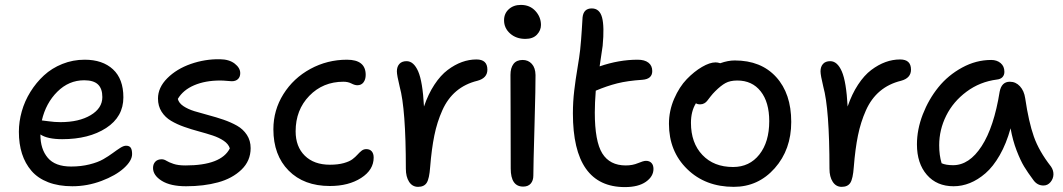

<svg xmlns="http://www.w3.org/2000/svg" viewBox="-20 -742 4289 775"><path d="M272 9.8Q216.8 9.8 174.8 -6.3Q132.8 -22.5 107.2 -52.2Q81.5 -82 68.8 -121.6Q56.2 -161.1 56.2 -210Q56.2 -251 67.9 -292.5Q79.6 -334 102.8 -371.3Q126 -408.7 157.5 -437.7Q189 -466.8 231.7 -483.9Q274.4 -501 321.8 -501Q394 -501 436 -462.2Q478 -423.3 478 -349.1Q478 -270.5 408.4 -225.3Q338.9 -180.2 231 -180.2Q171.9 -180.2 143.1 -199.2V-198.2Q143.1 -140.1 172.9 -105Q202.6 -69.8 267.1 -69.8Q307.1 -69.8 341.3 -78.4Q375.5 -86.9 397 -99.4Q418.5 -111.8 435.3 -124.3Q452.1 -136.7 465.6 -145.3Q479 -153.8 488.8 -153.8Q502 -153.8 507.6 -145.8Q513.2 -137.7 513.2 -120.1Q513.2 -93.3 480 -63.2Q446.8 -33.2 389.6 -11.7Q332.5 9.8 272 9.8ZM319.8 -418Q257.8 -418 211.4 -371.8Q165 -325.7 148.9 -255.9Q153.3 -255.9 176.8 -252.4Q200.2 -249 224.1 -249Q298.8 -249 345.9 -277.1Q393.1 -305.2 393.1 -350.1Q393.1 -384.3 375.5 -401.1Q357.9 -418 319.8 -418Z M731 9.8Q668 9.8 632.8 -12.2Q597.7 -34.2 597.7 -64Q597.7 -79.6 606.9 -89.4Q616.2 -99.1 632.8 -99.1Q642.1 -99.1 651.9 -93Q661.6 -86.9 680.2 -80.6Q698.7 -74.2 728.5 -74.2Q873 -74.2 907.7 -143.1Q902.3 -160.6 883.3 -173.6Q864.3 -186.5 838.4 -195.1Q812.5 -203.6 782.5 -211.7Q752.4 -219.7 723.4 -230Q694.3 -240.2 670.7 -254.2Q647 -268.1 632.3 -291Q617.7 -314 617.7 -344.2Q617.7 -388.7 655.3 -426.3Q692.9 -463.9 750.2 -483.9Q807.6 -503.9 867.7 -502.9Q905.3 -502.4 927.5 -485.1Q949.7 -467.8 949.7 -446.8Q949.7 -431.6 940.7 -422.9Q931.6 -414.1 915.5 -414.1Q911.1 -414.1 896.5 -415.5Q881.8 -417 868.7 -417Q808.6 -417 763.9 -397.9Q719.2 -378.9 697.8 -342.8Q701.7 -326.2 720.2 -313.7Q738.8 -301.3 764.9 -293.2Q791 -285.2 821.8 -277.1Q852.5 -269 882.3 -258.8Q912.1 -248.5 936.8 -234.6Q961.4 -220.7 976.6 -197.5Q991.7 -174.3 991.7 -144Q991.7 -92.8 954.6 -57.1Q917.5 -21.5 860.1 -5.9Q802.7 9.8 731 9.8Z M1311.5 8.8Q1206.5 8.8 1145 -53.5Q1083.5 -115.7 1083.5 -220.2Q1083.5 -297.4 1124 -362.1Q1164.6 -426.8 1232.9 -463.9Q1301.3 -501 1380.4 -501Q1456.1 -501 1456.1 -439.9Q1456.1 -421.4 1447.3 -409.7Q1438.5 -397.9 1422.4 -397.9Q1412.1 -397.9 1398.4 -405Q1384.8 -412.1 1366.2 -412.1Q1283.7 -412.1 1228.5 -355.2Q1173.3 -298.3 1173.3 -211.9Q1173.3 -149.9 1210.4 -113.5Q1247.6 -77.1 1311.5 -77.1Q1344.2 -77.1 1367.7 -83.7Q1391.1 -90.3 1402.8 -99.4Q1414.6 -108.4 1422.9 -117.7Q1431.2 -127 1439.5 -133.5Q1447.8 -140.1 1458.5 -140.1Q1472.7 -140.1 1480.5 -131.1Q1488.3 -122.1 1488.3 -106Q1488.3 -56.2 1437.7 -23.7Q1387.2 8.8 1311.5 8.8Z M1667.5 12.2Q1644.5 12.2 1631.3 -8.1Q1618.2 -28.3 1618.2 -61Q1618.2 -302.2 1593.3 -392.1Q1582 -438.5 1582 -454.1Q1582 -472.7 1592 -483.9Q1602.1 -495.1 1621.1 -495.1Q1649.9 -495.1 1668 -453.9Q1686 -412.6 1691.4 -312Q1708.5 -362.3 1733.4 -400.1Q1758.3 -438 1786.9 -459.5Q1815.4 -481 1844.5 -491.5Q1873.5 -502 1903.3 -502Q1947.3 -502 1947.3 -460.9Q1947.3 -426.8 1907.2 -416Q1857.4 -403.8 1822 -374Q1786.6 -344.2 1765.4 -296.6Q1744.1 -249 1733.2 -195.1Q1722.2 -141.1 1716.3 -67.9Q1712.9 -20.5 1702.4 -4.2Q1691.9 12.2 1667.5 12.2Z M2100.6 -585Q2063.5 -585 2039.1 -606.7Q2014.6 -628.4 2014.6 -660.2Q2014.6 -687.5 2033.7 -704.8Q2052.7 -722.2 2082.5 -722.2Q2118.7 -722.2 2141.1 -697.8Q2163.6 -673.3 2163.6 -641.1Q2163.6 -619.6 2147.5 -602.3Q2131.3 -585 2100.6 -585ZM2091.8 11.2Q2041.5 11.2 2041.5 -62Q2041.5 -180.2 2041 -290.3Q2040.5 -400.4 2040.5 -439.9Q2040.5 -467.8 2052.7 -483.9Q2064.9 -500 2089.8 -500Q2112.3 -500 2126.7 -484.1Q2141.1 -468.3 2141.6 -439Q2142.1 -399.4 2137.5 -234.6Q2132.8 -69.8 2132.8 -33.2Q2132.8 -13.2 2122.3 -1Q2111.8 11.2 2091.8 11.2Z M2502.4 13.2Q2292.5 13.2 2292.5 -284.2Q2292.5 -331.5 2297.9 -376.5Q2303.2 -421.4 2311 -467.3Q2318.8 -513.2 2321.8 -541Q2325.7 -578.1 2328.4 -621.6Q2331.1 -665 2331.5 -671.9Q2335.4 -708 2368.7 -708Q2400.4 -708 2410.2 -671.4Q2419.9 -634.8 2412.6 -557.1Q2409.7 -534.2 2400.4 -474.1Q2478.5 -501 2553.7 -501Q2582 -501 2597.4 -489Q2612.8 -477.1 2612.8 -455.1Q2612.8 -422.9 2572.8 -419.9Q2513.2 -416 2471.4 -405.5Q2429.7 -395 2384.8 -376Q2380.9 -326.2 2380.9 -288.1Q2380.9 -171.4 2411.1 -122.8Q2441.4 -74.2 2505.9 -74.2Q2533.2 -74.2 2555.2 -83.5Q2577.1 -92.8 2587.4 -92.8Q2601.6 -92.8 2609.6 -84.2Q2617.7 -75.7 2617.7 -60.1Q2617.7 -29.8 2587.2 -8.3Q2556.6 13.2 2502.4 13.2Z M2941.9 12.2Q2827.1 12.2 2753.7 -59.6Q2680.2 -131.3 2680.2 -242.2Q2680.2 -294.9 2701.2 -343.3Q2722.2 -391.6 2752.2 -422.6Q2782.2 -453.6 2813.7 -471.9Q2845.2 -490.2 2868.2 -490.2Q2877 -490.2 2887.2 -486.8Q2918.5 -498 2945.8 -498Q3051.8 -498 3112.8 -431.2Q3173.8 -364.3 3173.8 -250Q3173.8 -138.2 3107.2 -63Q3040.5 12.2 2941.9 12.2ZM2769 -246.1Q2769 -165 2815.2 -116.5Q2861.3 -67.9 2939 -67.9Q3005.4 -67.9 3045.2 -118.4Q3085 -168.9 3085 -252.9Q3085 -329.6 3050.5 -373.3Q3016.1 -417 2956.1 -417Q2927.2 -417 2908.4 -406.7Q2889.6 -396.5 2866.2 -373Q2856.9 -363.8 2847.9 -352.3Q2838.9 -340.8 2834.5 -335Q2830.1 -329.1 2822.8 -325Q2815.4 -320.8 2806.2 -320.8Q2794.9 -320.8 2789.1 -325.2Q2769 -293 2769 -246.1Z M3377.4 12.2Q3354.5 12.2 3341.3 -8.1Q3328.1 -28.3 3328.1 -61Q3328.1 -302.2 3303.2 -392.1Q3292 -438.5 3292 -454.1Q3292 -472.7 3302 -483.9Q3312 -495.1 3331.1 -495.1Q3359.9 -495.1 3377.9 -453.9Q3396 -412.6 3401.4 -312Q3418.5 -362.3 3443.4 -400.1Q3468.3 -438 3496.8 -459.5Q3525.4 -481 3554.4 -491.5Q3583.5 -502 3613.3 -502Q3657.2 -502 3657.2 -460.9Q3657.2 -426.8 3617.2 -416Q3567.4 -403.8 3532 -374Q3496.6 -344.2 3475.3 -296.6Q3454.1 -249 3443.1 -195.1Q3432.1 -141.1 3426.3 -67.9Q3422.9 -20.5 3412.4 -4.2Q3401.9 12.2 3377.4 12.2Z M3829.1 9.8Q3761.2 9.8 3721.2 -36.4Q3681.2 -82.5 3681.2 -159.2Q3681.2 -219.2 3704.8 -280.3Q3728.5 -341.3 3767.8 -389.9Q3807.1 -438.5 3863.5 -469.2Q3919.9 -500 3981 -500Q4003.9 -500 4019 -487.3Q4034.2 -474.6 4034.2 -452.1Q4034.2 -439 4026.4 -430.7Q4018.6 -422.4 4003.9 -420.9Q3935.5 -412.1 3881.6 -372.1Q3827.6 -332 3799.3 -275.1Q3771 -218.3 3771 -155.8Q3771 -115.2 3780.8 -83Q3798.3 -75.2 3827.1 -75.2Q3892.6 -75.2 3942.4 -152.1Q3992.2 -229 4015.1 -372.1Q4022.9 -412.1 4056.2 -412.1Q4080.1 -412.1 4096.9 -393.8Q4113.8 -375.5 4118.2 -345.2Q4132.3 -249.5 4153.1 -190.7Q4173.8 -131.8 4222.2 -69.8Q4232.4 -55.2 4232.2 -38.1Q4231.9 -21 4220.5 -7.1Q4209 6.8 4191.9 6.8Q4167.5 6.8 4151.9 -14.2Q4127.9 -46.4 4113.5 -70.3Q4099.1 -94.2 4083.5 -134.5Q4067.9 -174.8 4059.1 -224.1Q4042 -162.1 4015.4 -115.7Q3988.8 -69.3 3958 -42.7Q3927.2 -16.1 3895 -3.2Q3862.8 9.8 3829.1 9.8Z"/></svg>

Font: Shantell Sans Normal
Style: Regular
Weight: 400
Designer: Stephen Nixon, Anya Danilova, Shantell Martin
Foundry: Arrow Type
Version: Version 1.006;[559af2be0]